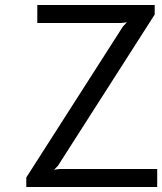

<svg xmlns="http://www.w3.org/2000/svg" viewBox="-20 -747 648 767"><path d="M85 0V-38L471 -641L487 -658L463 -655H129V-727H598V-689L211 -84L196 -69L218 -72H608V0Z"/></svg>

Font: Expletus Sans
Style: Regular
Weight: 400
Designer: Jasper de Waard
Foundry: Designtown
Version: Version 7.500